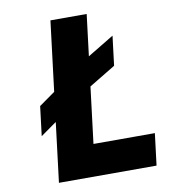

<svg xmlns="http://www.w3.org/2000/svg" viewBox="-89 -903 884 981"><g transform="rotate(-10 352.5 -412.5)"><path d="M92 -250 175.2 -309 137.3 0H643.7L664 -165H345.5L381.4 -457L518.6 -540L537.4 -693L400.2 -610L426.6 -825H238.6L194 -462L110.8 -403Z"/></g></svg>

Font: Hussar
Style: BdSuprExtOblOne
Weight: 700
Foundry: Cannot Into Space Fonts
Version: Version 2.00